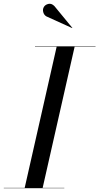

<svg xmlns="http://www.w3.org/2000/svg" viewBox="-60 -995 525 1015"><path d="M185 -908.5Q173 -915.5 168.8 -930.2Q164.5 -945 171.5 -957.5Q178.5 -970 195.2 -974.2Q212 -978.5 227.5 -963L322.5 -847.5L321.5 -846.5ZM-40 -2H70.5L239.5 -748H125V-750H445V-748H334.5L165.5 -2H280V0H-40Z"/></svg>

Font: Bodoni* 96pt
Style: Italic
Weight: 400
Italic angle: -13°
Version: Version 2.3